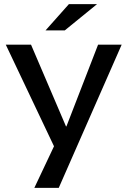

<svg xmlns="http://www.w3.org/2000/svg" viewBox="-20 -700 615 928"><path d="M568 -484H454L301 -89H299L130 -484H8L241 7L146 208H264ZM449 -680H313L200 -553H293Z"/></svg>

Font: Gamestation Extended
Style: Regular
Weight: 400
Width: 7
Designer: Jonas Hecksher
Foundry: Jonas Hecksher, Playtypeª, e-types AS
Version: Version 1.003